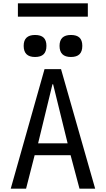

<svg xmlns="http://www.w3.org/2000/svg" viewBox="-20 -1144 640 1164"><path d="M250 -725H350L557 0H462L408 -203H190L138 0H45ZM390 -275 302 -633H298L211 -275ZM123.5 -866Q123.5 -932 192.5 -932Q227.5 -932 244.5 -915.8Q261.5 -899.5 261.5 -866Q261.5 -832 244.5 -815.2Q227.5 -798.5 192.5 -798.5Q123.5 -798.5 123.5 -866ZM341 -866Q341 -932 410 -932Q445 -932 462 -915.8Q479 -899.5 479 -866Q479 -832 462 -815.2Q445 -798.5 410 -798.5Q341 -798.5 341 -866ZM88.5 -1124H512.5V-1043H88.5Z"/></svg>

Font: JuliaMono
Style: Regular
Weight: 400
Monospace: yes
Designer: cormullion
Foundry: corm
Version: Version 0.055; ttfautohint (v1.8.4)